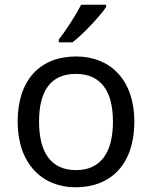

<svg xmlns="http://www.w3.org/2000/svg" viewBox="-20 -786 645 816"><path d="M230 -606H288C335 -642 406 -719 431 -756V-766H325C302 -721 259 -655 230 -618ZM551 -269C551 -446 449 -546 304 -546C150 -546 55 -446 55 -269C55 -91 159 10 301 10C454 10 551 -91 551 -269ZM146 -269C146 -396 193 -472 302 -472C411 -472 460 -396 460 -269C460 -142 411 -63 303 -63C194 -63 146 -142 146 -269Z"/></svg>

Font: Noto Sans Osage
Style: Regular
Weight: 400
Designer: Monotype Design Team
Foundry: Monotype Imaging Inc.
Version: Version 2.002